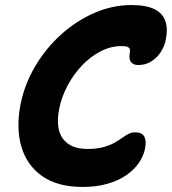

<svg xmlns="http://www.w3.org/2000/svg" viewBox="-20 -731 681 761"><path d="M307.6 10Q208.8 10 147.7 -32.6Q86.6 -75.2 64.8 -149.5Q43 -223.8 61.6 -318.2Q77.6 -397.6 119.6 -468.6Q161.6 -539.6 222 -594.1Q282.4 -648.6 354.2 -679.8Q426 -711 501 -711Q558.8 -711 591.5 -694.9Q624.2 -678.8 635.1 -648.4Q646 -618 637.4 -575.8Q632.8 -548.6 617.6 -525.2Q602.4 -501.8 579.6 -487.5Q556.8 -473.2 528.2 -473.2Q514 -473.2 505.5 -479.3Q497 -485.4 494.4 -495.7Q491.8 -506 494 -518Q496.2 -528 495 -534.6Q493.8 -541.2 486 -544.8Q478.2 -548.4 461.6 -548.4Q418.6 -548.4 378 -527.2Q337.4 -506 303.9 -470.3Q270.4 -434.6 247.2 -390.6Q224 -346.6 214.8 -300.8Q199.2 -221.6 229.4 -181.1Q259.6 -140.6 326.6 -140.6Q362 -140.6 387.5 -147.3Q413 -154 430.8 -163.8Q448.6 -173.6 462.4 -183.4Q476.2 -193.2 488.6 -199.9Q501 -206.6 515 -206.6Q543 -206.6 552 -189.5Q561 -172.4 554.8 -141.6Q549.2 -113.2 530.6 -85.8Q512 -58.4 481 -36.9Q450 -15.4 406.3 -2.7Q362.6 10 307.6 10Z"/></svg>

Font: Shantell Sans Light
Style: Italic
Weight: 300
Italic angle: -11°
Designer: Stephen Nixon, Anya Danilova, Shantell Martin
Foundry: Arrow Type
Version: Version 1.008;[ac192a2d6]